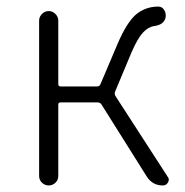

<svg xmlns="http://www.w3.org/2000/svg" viewBox="-20 -567 567 587"><path d="M332 -287.1Q329.1 -280.3 333 -273.4L492.2 -27.3Q496.1 -22.5 496.1 -17.6Q496.1 -13.7 493.2 -8.8Q488.3 0 477.5 0Q446.3 0 428.7 -27.3L290 -248Q286.1 -253.9 278.3 -253.9H165Q158.2 -253.9 158.2 -247.1V-29.3Q158.2 -16.6 149.4 -8.3Q140.6 0 128.9 0Q117.2 0 108.4 -8.3Q99.6 -16.6 99.6 -29.3V-503.9Q99.6 -515.6 108.4 -524.4Q117.2 -533.2 128.9 -533.2Q140.6 -533.2 149.4 -524.4Q158.2 -515.6 158.2 -503.9V-310.5Q158.2 -302.7 165 -302.7H276.4Q284.2 -302.7 287.1 -309.6L338.9 -431.6Q367.2 -498 395.5 -522.5Q424.8 -546.9 463.9 -546.9Q475.6 -546.9 481.9 -536.6Q488.3 -526.4 486.3 -513.7Q481.4 -491.2 451.2 -487.3Q432.6 -484.4 416.5 -466.8Q400.4 -449.2 381.8 -406.2Z"/></svg>

Font: irohamaru Light
Style: Regular
Weight: 200
Designer: [Source Han Sans]
Ryoko NISHIZUKA  (kana & ideographs); Paul D. Hunt (Latin, Greek & Cyrillic); Wenlong ZHANG  (bopomofo
Version: Version 1.01